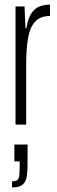

<svg xmlns="http://www.w3.org/2000/svg" viewBox="-20 -538 247 829"><path d="M47 0V-510H86L90 -416H94Q101 -459 115.5 -480.5Q130 -502 150.5 -510Q171 -518 196 -518V-469Q155 -469 132.5 -445.5Q110 -422 101.5 -375.5Q93 -329 93 -261V0ZM32 271V245Q48 245 55 239Q62 233 63.5 218.5Q65 204 65 179V159H42V86H99V167Q99 197 96.5 217Q94 237 86.5 249Q79 261 66 266Q53 271 32 271Z"/></svg>

Font: Saira UltraCondensed Light
Style: Regular
Weight: 300
Width: 1
Designer: Hector Gatti with collaboration of the Omnibus-Type team
Foundry: Omnibus-Type
Version: Version 1.101